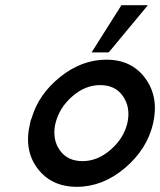

<svg xmlns="http://www.w3.org/2000/svg" viewBox="-20 -711 617 740"><path d="M333 -509 448 -691H550L399 -509ZM96 -236Q97 -245 102 -256Q129 -348 212 -414.5Q295 -481 390 -481Q488 -481 540.5 -408.5Q593 -336 570 -235Q547 -136 461.5 -63.5Q376 9 276 9Q178 9 124.5 -62Q71 -133 96 -236ZM194 -236Q194 -234 193 -232Q192 -230 192 -228Q182 -171 211.5 -130.5Q241 -90 298 -90Q356 -90 406.5 -134Q457 -178 471 -237Q484 -296 454.5 -339.5Q425 -383 366 -383Q308 -383 258 -339Q208 -295 194 -236Z"/></svg>

Font: Coval
Style: Italic
Weight: 400
Foundry: Context Ltd
Version: Version 001.000